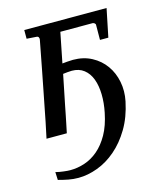

<svg xmlns="http://www.w3.org/2000/svg" viewBox="-104 -558 700 834"><g transform="rotate(-15 246.0 -140.5)"><path d="M390.6 -354.5 391.1 -420.9Q391.6 -426.3 387 -429.7Q382.3 -433.1 378.4 -433.1H233.4L206.5 -297.9Q215.8 -298.8 228.8 -300Q241.7 -301.3 254.4 -301.3Q301.8 -301.3 338.4 -281.7Q375 -262.2 398.2 -229.7Q421.4 -197.3 429.7 -155Q438 -112.8 428.7 -67.9Q414.6 0 384.5 50.3Q354.5 100.6 315.4 134Q276.4 167.5 232.2 183.8Q188 200.2 146 200.2Q122.6 200.2 101.1 196Q79.6 191.9 56.2 185.5L54.7 149.9Q62.5 152.3 72 153.8Q81.5 155.3 90.6 156.5Q99.6 157.7 107.4 158.2Q115.2 158.7 120.6 158.7Q153.3 158.7 185.5 147.9Q217.8 137.2 245.8 113.3Q273.9 89.4 295.7 50.8Q317.4 12.2 328.6 -43.5Q337.4 -86.4 336.4 -125.2Q335.4 -164.1 324.5 -193.4Q313.5 -222.7 291.7 -239.7Q270 -256.8 237.3 -256.8Q228.5 -256.8 217.3 -255.6Q206.1 -254.4 197.8 -253.4Q189.5 -212.4 182.9 -179.7Q176.3 -147 171.1 -121.6Q166 -96.2 162.4 -77.4Q158.7 -58.6 155.8 -44.9Q149.4 -13.2 146.5 0H55.2Q59.6 -19.5 70.3 -71.8Q74.7 -93.8 80.8 -125.5Q86.9 -157.2 95.5 -200.2Q104 -243.2 114.7 -298.6Q125.5 -354 138.7 -423.8Q139.6 -429.2 137 -434.1Q134.3 -439 126 -439L84 -441.9V-481H454.1L428.2 -354.5Z"/></g></svg>

Font: Charis SIL CyrE
Style: Italic
Weight: 400
Italic angle: -11°
Foundry: SIL International
Version: Version 5.000